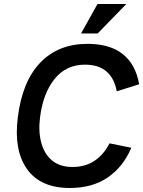

<svg xmlns="http://www.w3.org/2000/svg" viewBox="-20 -929 715 959"><path d="M467 -909H611L468 -762H385ZM527 -213 636 -191Q595 -95 518 -42.5Q441 10 329 10Q182 10 115 -84.5Q48 -179 69 -343Q91 -522 181 -616Q271 -710 417 -710Q529 -710 593.5 -658.5Q658 -607 675 -508L563 -473Q552 -536 513 -571Q474 -606 404 -606Q310 -606 252.5 -534.5Q195 -463 180 -343Q171 -273 186 -216.5Q201 -160 240 -127.5Q279 -95 342 -95Q407 -95 453 -126.5Q499 -158 527 -213Z"/></svg>

Font: Haskoy SemiBold
Style: Italic
Weight: 600
Designer: Ertekin Erdin
Foundry: Ertekin Erdin
Version: Version 2.000; ttfautohint (v1.8.4.7-5d5b)